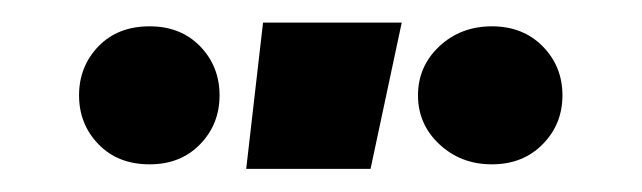

<svg xmlns="http://www.w3.org/2000/svg" viewBox="-20 -730 568 170"><path d="M415.5 -584.5Q388 -584.5 369 -602.3Q350.1 -620 350.1 -645.6Q350.1 -671.2 369 -689Q388 -706.7 415.5 -706.7Q443 -706.7 460.5 -689Q478 -671.2 478 -645.6Q478 -620 460.5 -602.3Q443 -584.5 415.5 -584.5ZM112.5 -584.5Q84.3 -584.5 67.2 -602.3Q50 -620 50 -645.6Q50 -671.2 67.2 -689Q84.3 -706.7 112.5 -706.7Q140 -706.7 157.2 -689Q174.4 -671.2 174.4 -645.6Q174.4 -620 157.2 -602.3Q140 -584.5 112.5 -584.5ZM198 -580.5 212.9 -710H335.7L308.1 -580.5Z"/></svg>

Font: TikTok Sans Light
Style: Regular
Weight: 300
Version: Version 4.000